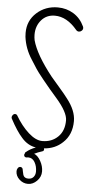

<svg xmlns="http://www.w3.org/2000/svg" viewBox="-62 -779 497 1018"><g transform="rotate(5 186.5 -270.0)"><path d="M192 -698Q256 -698 311 -632Q317 -625 326 -625Q334 -625 340.5 -631Q347 -637 347 -645Q347 -650 345 -654Q325 -697 287.5 -720Q250 -743 204 -743Q138 -743 91.5 -701Q45 -659 45 -594Q45 -578 46 -573Q54 -510 90 -455Q118 -411 120 -408Q128 -395 161 -354Q194 -313 199 -308Q204 -301 237 -264Q299 -193 299 -150Q299 -94 266 -62Q233 -30 183 -30Q148 -30 109 -65Q70 -100 38 -155Q33 -161 25.5 -160Q18 -159 13 -150.5Q8 -142 12 -134Q46 -70 76 -37Q108 0 152 7Q122 18 101 36H100Q97 40 97 43Q92 50 95 57Q98 64 107 64H110Q111 63 117 63Q139 63 151.5 84.5Q164 106 164 134Q164 152 154 163.5Q144 175 127 175Q105 175 99 158Q95 143 95 141L92 126Q88 117 79 117Q71 117 66 124.5Q61 132 61 141Q61 166 81 184.5Q101 203 127 203Q153 203 174.5 181.5Q196 160 196 131Q196 103 181 76Q166 49 146 41Q166 31 186 25Q199 22 196 10Q196 9 195 8Q254 4 294 -34Q341 -77 341 -150Q341 -206 293 -267Q279 -286 246 -324Q222 -351 203 -374Q116 -484 96 -559Q93 -574 93 -589Q93 -635 120.5 -666.5Q148 -698 192 -698Z"/></g></svg>

Font: Neythal
Style: Regular
Weight: 400
Designer: Tharique Azeez
Foundry: Tharique Azeez
Version: Version 0.44